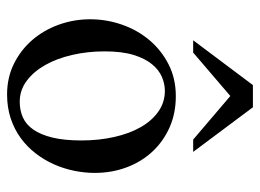

<svg xmlns="http://www.w3.org/2000/svg" viewBox="-116 -602 731 540"><g transform="rotate(90 250.0 -331.5)"><path d="M465.8 -231.9Q465.8 -203.1 459.7 -173.6Q453.6 -144 441.4 -116.7Q429.2 -89.4 410.6 -65.4Q392.1 -41.5 367.7 -23.7Q343.3 -5.9 312.5 4.4Q281.7 14.6 245.1 14.6Q198.2 14.6 159.4 -4.4Q120.6 -23.4 92.5 -55.7Q64.5 -87.9 49.1 -130.4Q33.7 -172.9 33.7 -219.2Q33.7 -264.6 48.6 -307.9Q63.5 -351.1 91.6 -384.8Q119.6 -418.5 159.7 -439.2Q199.7 -460 250 -460Q298.3 -460 337.9 -442.4Q377.4 -424.8 406 -394Q434.6 -363.3 450.2 -321.5Q465.8 -279.8 465.8 -231.9ZM374.5 -194.3Q374.5 -244.1 364.7 -287.1Q355 -330.1 336.9 -361.6Q318.8 -393.1 293 -411.1Q267.1 -429.2 234.9 -429.2Q215.8 -429.2 196 -420.9Q176.3 -412.6 160.2 -393.1Q144 -373.5 134 -341.1Q124 -308.6 124 -259.8Q124 -211.9 134 -168.5Q144 -125 162.6 -92.3Q181.2 -59.6 207.3 -40.3Q233.4 -21 265.6 -21Q290 -21 310.1 -30Q330.1 -39.1 344.2 -59.6Q358.4 -80.1 366.5 -113.3Q374.5 -146.5 374.5 -194.3ZM372.1 -508.8 249.5 -613.3 127.4 -508.8H92.8L218.8 -676.8H281.2L406.7 -508.8Z"/></g></svg>

Font: Doulos SIL Am
Style: Regular
Weight: 400
Designer: Walt Agee, Victor Gaultney, Peter Martin, Debbi Hosken, Becca Hirsbrunner
Foundry: SIL International
Version: Version 5.000